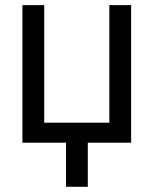

<svg xmlns="http://www.w3.org/2000/svg" viewBox="-20 -550 593 740"><path d="M485.4 0H318.4V169.9H234.4V0H66.4V-530.3H150.4V-77.1H401.4V-530.3H485.4Z"/></svg>

Font: Pretendard JP
Style: Regular
Weight: 400
Designer: Base glyphs from Inter by Rasmus Andersson; Hangeul glyphs from Noto Sans CJK(Source Han Sans) by Jang Soo-young and Kan
Foundry: Kil Hyung-jin
Version: Version 1.309